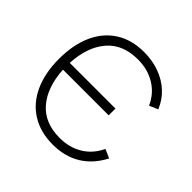

<svg xmlns="http://www.w3.org/2000/svg" viewBox="-151 -690 841 841"><g transform="rotate(45 269.5 -270.0)"><path d="M286 15Q360 15 415 -18.2Q470 -51.5 504 -117L463 -135Q438.5 -82.5 392.8 -54.8Q347 -27 287 -27Q194 -27 143 -86Q92 -145 86 -249H369V-291H86Q91.5 -394 142.2 -453.5Q193 -513 287 -513Q348 -513 394.8 -484.2Q441.5 -455.5 464 -404L504 -421Q487.5 -462.5 455.5 -492.5Q423.5 -522.5 379.2 -538.8Q335 -555 283 -555Q206.5 -555 151.8 -520Q97 -485 68.5 -420.8Q40 -356.5 40 -270Q40 -183 69.2 -118.8Q98.5 -54.5 154 -19.8Q209.5 15 286 15Z"/></g></svg>

Font: Manrope
Style: Regular
Weight: 400
Designer: Mikhail Sharanda
Foundry: Mikhail Sharanda
Version: Version 4.503